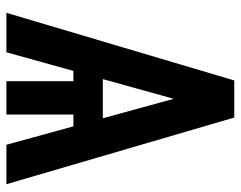

<svg xmlns="http://www.w3.org/2000/svg" viewBox="-96 -655 751 599"><g transform="rotate(90 279.5 -355.5)"><path d="M321.8 -642.6 143.1 0H20L231 -710.9H298.3ZM431.6 0 253.9 -647 279.3 -710.9H346.7L554.7 0ZM436.5 -300.8V-209H127.4V-300.8ZM337.4 -263.2V0H233.4V-263.2Z"/></g></svg>

Font: Roboto Condensed Medium
Style: Regular
Weight: 500
Designer: Christian Robertson
Foundry: Google
Version: Version 3.0